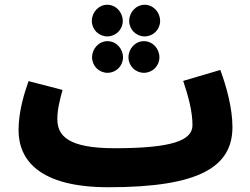

<svg xmlns="http://www.w3.org/2000/svg" viewBox="-20 -766 1049 807"><path d="M431 -613C467 -613 496 -642 496 -678C496 -715 467 -746 431 -746C395 -746 366 -715 366 -678C366 -642 395 -613 431 -613ZM588 -613C624 -613 653 -642 653 -678C653 -715 624 -746 588 -746C552 -746 523 -715 523 -678C523 -642 552 -613 588 -613ZM432 -460C468 -460 497 -489 497 -525C497 -562 468 -593 432 -593C396 -593 367 -562 367 -525C367 -489 396 -460 432 -460ZM585 -460C621 -460 650 -489 650 -525C650 -562 621 -593 585 -593C549 -593 520 -562 520 -525C520 -489 549 -460 585 -460ZM436 21C819 21 957 -65 957 -232C957 -311 932 -402 906 -472L750 -426C772 -360 789 -297 789 -240C789 -176 705 -143 462 -143C266 -143 221 -195 221 -266C221 -306 232 -349 243 -388L100 -425C82 -374 58 -298 58 -219C58 -96 142 21 436 21Z"/></svg>

Font: Noto Sans Arabic UI Cn Bk
Style: Regular
Weight: 900
Width: 3
Designer: Monotype Design Team, Nadine Chahine and Nizar Qandah
Foundry: Monotype Imaging Inc.
Version: Version 2.010